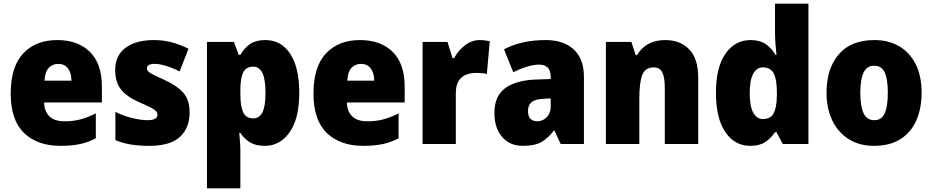

<svg xmlns="http://www.w3.org/2000/svg" viewBox="-20 -846 5052 1040"><path d="M290 -629Q402 -629 467 -565Q532 -501 532 -376V-291H219Q220 -243 247.5 -216Q275 -189 330 -189Q377 -189 416.5 -199.5Q456 -210 499 -232V-97Q460 -76 415 -66Q370 -56 307 -56Q183 -56 110.5 -125.5Q38 -195 38 -339Q38 -485 106 -557Q174 -629 290 -629ZM296 -500Q265 -500 244.5 -479Q224 -458 221 -409H367Q367 -451 348 -475.5Q329 -500 296 -500Z M1007 -236Q1007 -153 954.5 -104.5Q902 -56 789 -56Q737 -56 693 -62.5Q649 -69 605 -87V-240Q649 -218 696.5 -206.5Q744 -195 778 -195Q833 -195 833 -224Q833 -235 825 -244Q817 -253 794.5 -264.5Q772 -276 728 -295Q666 -323 635 -362Q604 -401 604 -466Q604 -546 660.5 -587.5Q717 -629 814 -629Q865 -629 909.5 -617Q954 -605 1001 -582L953 -459Q918 -477 881.5 -488.5Q845 -500 818 -500Q776 -500 776 -476Q776 -466 783.5 -458.5Q791 -451 812 -440.5Q833 -430 875 -411Q939 -382 973 -343.5Q1007 -305 1007 -236Z M1417 -629Q1503 -629 1552 -554.5Q1601 -480 1601 -343Q1601 -204 1549 -130Q1497 -56 1415 -56Q1364 -56 1332.5 -76Q1301 -96 1282 -126H1276Q1278 -101 1280 -77Q1282 -53 1282 -29V174H1101V-619H1247L1273 -549H1282Q1305 -588 1336 -608.5Q1367 -629 1417 -629ZM1352 -485Q1313 -485 1297.5 -454Q1282 -423 1282 -358V-337Q1282 -271 1297 -238Q1312 -205 1352 -205Q1385 -205 1401.5 -237.5Q1418 -270 1418 -343Q1418 -418 1401 -451.5Q1384 -485 1352 -485Z M1930 -629Q2042 -629 2107 -565Q2172 -501 2172 -376V-291H1859Q1860 -243 1887.5 -216Q1915 -189 1970 -189Q2017 -189 2056.5 -199.5Q2096 -210 2139 -232V-97Q2100 -76 2055 -66Q2010 -56 1947 -56Q1823 -56 1750.5 -125.5Q1678 -195 1678 -339Q1678 -485 1746 -557Q1814 -629 1930 -629ZM1936 -500Q1905 -500 1884.5 -479Q1864 -458 1861 -409H2007Q2007 -451 1988 -475.5Q1969 -500 1936 -500Z M2579 -629Q2593 -629 2607.5 -627Q2622 -625 2633 -623L2617 -445Q2607 -448 2593.5 -449.5Q2580 -451 2558 -451Q2531 -451 2506 -442Q2481 -433 2465 -409Q2449 -385 2449 -340V-66H2269V-619H2404L2431 -531H2440Q2459 -569 2496.5 -599Q2534 -629 2579 -629Z M2936 -629Q3033 -629 3088 -578Q3143 -527 3143 -429V-66H3017L2983 -139H2980Q2948 -96 2911.5 -76Q2875 -56 2812 -56Q2741 -56 2699.5 -104.5Q2658 -153 2658 -235Q2658 -324 2714.5 -367Q2771 -410 2878 -415L2963 -418V-428Q2963 -464 2946.5 -480Q2930 -496 2901 -496Q2871 -496 2835 -485Q2799 -474 2760 -455L2710 -579Q2755 -603 2811.5 -616Q2868 -629 2936 -629ZM2925 -311Q2879 -309 2859.5 -292.5Q2840 -276 2840 -245Q2840 -216 2853.5 -202.5Q2867 -189 2889 -189Q2920 -189 2941.5 -211Q2963 -233 2963 -268V-313Z M3583 -629Q3664 -629 3713 -579Q3762 -529 3762 -426V-66H3581V-370Q3581 -425 3568 -453Q3555 -481 3521 -481Q3475 -481 3459 -440Q3443 -399 3443 -312V-66H3262V-619H3400L3423 -548H3431Q3454 -587 3492 -608Q3530 -629 3583 -629Z M4043 -56Q3960 -56 3909 -130.5Q3858 -205 3858 -343Q3858 -481 3909.5 -555Q3961 -629 4046 -629Q4095 -629 4127 -607.5Q4159 -586 4181 -548H4186Q4183 -575 4180.5 -608Q4178 -641 4178 -669V-826H4359V-66H4220L4186 -130H4178Q4156 -97 4125 -76.5Q4094 -56 4043 -56ZM4112 -201Q4153 -201 4170 -231.5Q4187 -262 4188 -327V-348Q4188 -414 4171.5 -447.5Q4155 -481 4111 -481Q4079 -481 4060 -446.5Q4041 -412 4041 -342Q4041 -269 4060.5 -235Q4080 -201 4112 -201Z M4972 -344Q4972 -259 4943.5 -194Q4915 -129 4857.5 -92.5Q4800 -56 4714 -56Q4635 -56 4577 -92.5Q4519 -129 4488 -194Q4457 -259 4457 -344Q4457 -475 4523.5 -552Q4590 -629 4717 -629Q4792 -629 4849.5 -596Q4907 -563 4939.5 -499Q4972 -435 4972 -344ZM4640 -343Q4640 -271 4657.5 -233Q4675 -195 4716 -195Q4756 -195 4772.5 -233Q4789 -271 4789 -344Q4789 -416 4772.5 -453Q4756 -490 4715 -490Q4676 -490 4658 -453.5Q4640 -417 4640 -343Z"/></svg>

Font: Noto Sans Malayalam UI SemiCondensed Black
Style: Regular
Weight: 900
Width: 4
Designer: Jelle Bosma - Monotype Design Team
Foundry: Monotype Imaging Inc.
Version: Version 2.104; ttfautohint (v1.8.4.7-5d5b)